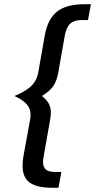

<svg xmlns="http://www.w3.org/2000/svg" viewBox="-20 -778 451 910"><path d="M87 8Q87 -16 91 -37L123 -213Q125 -227 125 -232Q125 -265 104 -286.5Q83 -308 48 -323Q96 -342 124.5 -367Q153 -392 161 -433L192 -609Q205 -685 248.5 -721.5Q292 -758 382 -758H411L397 -683H368Q331 -683 312.5 -665.5Q294 -648 287 -609L256 -433Q249 -394 232.5 -370Q216 -346 179 -323Q201 -305 211 -287Q221 -269 221 -246Q221 -231 218 -213L187 -37Q184 -22 184 -10Q184 14 197.5 25.5Q211 37 242 37H271L257 112H228Q155 112 121 87.5Q87 63 87 8Z"/></svg>

Font: KoHo SemiBold
Style: Italic
Weight: 600
Italic angle: -10°
Version: Version 1.000; ttfautohint (v1.6)